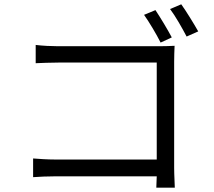

<svg xmlns="http://www.w3.org/2000/svg" viewBox="-20 -836 996 893"><path d="M779 -662C760 -698 725 -756 703 -789L650 -767C674 -733 707 -678 727 -638ZM790 -549C790 -572 791 -601 792 -623C773 -622 745 -621 721 -621H250C220 -621 178 -623 146 -627V-542C168 -543 216 -545 251 -545H709V-94H240C200 -94 159 -97 134 -99V-12C160 -14 203 -16 242 -16H709C708 7 707 27 707 37H793C793 22 790 -21 790 -55ZM771 -794C796 -761 827 -706 848 -666L902 -690C881 -727 846 -784 823 -816Z"/></svg>

Font: Kinto Sans
Style: Regular
Weight: 400
Designer: Authors: Ryoko NISHIZUKA  (kana & ideographs); Paul D. Hunt (Latin, Greek & Cyrillic); Wenlong ZHANG  (bopomofo); Sandol
Foundry: Adobe Systems Incorporated, ookami Inc.
Version: Version 0.001